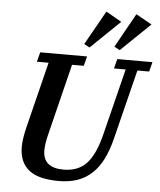

<svg xmlns="http://www.w3.org/2000/svg" viewBox="-62 -1012 900 1077"><g transform="rotate(5 387.5 -473.0)"><path d="M309 12Q256 12 214.5 2.5Q173 -7 144.5 -28Q116 -49 101 -82.5Q86 -116 86 -163Q86 -185 91 -216Q96 -247 105 -282L195 -644H129L143 -698H407L393 -644H327L229 -248Q222 -221 218 -197Q214 -173 214 -153Q214 -54 330 -54Q412 -54 459 -104Q506 -154 534 -263L629 -644H563L577 -698H775L761 -644H695L598 -255Q581 -186 556 -136Q531 -86 495.5 -53Q460 -20 414 -4Q368 12 309 12ZM385 -766 493 -958 581 -908 416 -749ZM555 -766 662 -958 751 -908 586 -749Z"/></g></svg>

Font: IBM Plex Serif SemiBold
Style: Italic
Weight: 600
Italic angle: -14°
Designer: Mike Abbink, Paul van der Laan, Pieter van Rosmalen
Foundry: Bold Monday
Version: Version 2.5